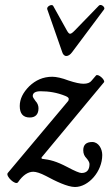

<svg xmlns="http://www.w3.org/2000/svg" viewBox="-20 -723 438 768"><path d="M245 -499C253 -499 261 -504 269 -515L396 -685C403 -693 385 -709 376 -701L279 -601C270 -592 265 -588 260 -588C256 -588 252 -593 247 -602L193 -699C188 -709 165 -697 169 -686L228 -517C231 -506 237 -499 245 -499ZM280 25C334 25 389 -37 389 -103C389 -128 374 -155 349 -155C325 -155 313 -144 313 -122C313 -108 318 -98 326 -90C333 -82 338 -73 338 -67C338 -43 327 -31 306 -31C298 -31 279 -39 249 -55C205 -78 181 -84 147 -88L146 -93L396 -394C402 -403 372 -430 364 -421L346 -400C340 -392 329 -388 314 -388C301 -388 281 -392 254 -401C228 -411 205 -416 189 -416C152 -416 122 -402 97 -378C72 -353 59 -327 59 -299C59 -269 72 -253 99 -253C122 -253 134 -266 134 -290C134 -300 130 -311 122 -319C115 -329 111 -334 111 -339C111 -351 121 -358 142 -358C175 -358 208 -353 242 -339C251 -335 255 -332 255 -327C255 -324 254 -320 251 -317L11 -31C1 -19 42 20 52 6C71 -22 92 -36 113 -36C124 -36 141 -31 164 -19C201 1 250 25 280 25Z"/></svg>

Font: Junicode Two Beta SemiCondensed Medium
Style: Italic
Weight: 500
Width: 4
Italic angle: -10°
Version: Version 1.063